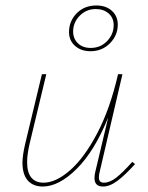

<svg xmlns="http://www.w3.org/2000/svg" viewBox="-20 -678 541 701"><path d="M473 -79Q437 -39 409 -18Q381 3 356 3Q325 3 325 -28Q325 -39 328 -51L375 -249Q325 -126 260 -61.5Q195 3 136 3Q101 3 81.5 -19Q62 -41 62 -84Q62 -110 72 -153L133 -407H149L88 -153Q79 -114 79 -86Q79 -48 94.5 -29.5Q110 -11 139 -11Q184 -11 236 -56.5Q288 -102 335 -191.5Q382 -281 411 -407H427L344 -51Q341 -39 341 -30Q341 -11 359 -11Q381 -11 404.5 -29.5Q428 -48 463 -87ZM232 -561Q232 -601 260 -629.5Q288 -658 332 -658Q367 -658 388.5 -638.5Q410 -619 410 -588Q410 -549 381.5 -520Q353 -491 310 -491Q276 -491 254 -510.5Q232 -530 232 -561ZM395 -586Q395 -613 376.5 -629Q358 -645 330 -645Q295 -645 271 -620.5Q247 -596 247 -563Q247 -537 264.5 -520Q282 -503 311 -503Q347 -503 371 -528Q395 -553 395 -586Z"/></svg>

Font: Ysabeau Thin
Style: Italic
Weight: 200
Italic angle: -12°
Designer: Christian Thalmann (Catharsis Fonts)
Version: Version 0.003